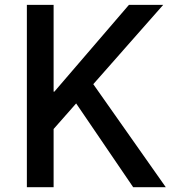

<svg xmlns="http://www.w3.org/2000/svg" viewBox="-20 -779 710 799"><path d="M91.8 0V-758.8H203.1V-397.5H206.1L516.6 -758.8H659.2L368.2 -428.7L669.9 0H534.2L296.9 -348.6L203.1 -242.2V0Z"/></svg>

Font: Gothic A1 SemiBold
Style: Regular
Weight: 600
Version: Version 2.50